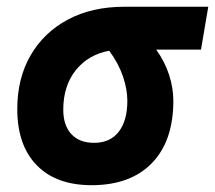

<svg xmlns="http://www.w3.org/2000/svg" viewBox="-20 -539 637 569"><path d="M251.5 9.8Q146.5 9.8 88.9 -49.3Q31.2 -108.4 31.2 -215.8Q31.2 -307.1 70.8 -375.2Q110.4 -443.4 181.6 -481.2Q252.9 -519 348.1 -519H597.2L575.7 -392.1H442.9Q468.8 -355.5 481.2 -316.9Q493.7 -278.3 493.7 -240.2Q493.7 -121.1 430.2 -55.7Q366.7 9.8 251.5 9.8ZM303.7 -388.7Q241.2 -377 204.3 -330.6Q167.5 -284.2 167.5 -213.9Q167.5 -167.5 191.4 -141.6Q215.3 -115.7 258.8 -115.7Q306.2 -115.7 331.8 -148.4Q357.4 -181.2 357.4 -240.2Q357.4 -273.9 344.5 -312.3Q331.5 -350.6 303.7 -388.7Z"/></svg>

Font: Cascadia Mono
Style: Bold Italic
Weight: 700
Italic angle: -10°
Monospace: yes
Designer: Aaron Bell
Foundry: Saja Typeworks
Version: Version 2404.023; ttfautohint (v1.8.4)